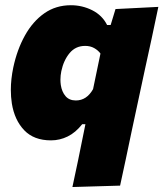

<svg xmlns="http://www.w3.org/2000/svg" viewBox="-20 -536 641 753"><path d="M264 197.5Q275 145 286 94Q296.5 42.5 307.5 -12L315 -49H302.5Q276.5 -16 245.5 -0.8Q214.5 14.5 180 14.5Q113 14.5 75 -25.2Q37 -65 26.5 -130Q22.5 -156 22.5 -183Q22.5 -225 32 -271Q47 -341.5 77.8 -396.8Q108.5 -452 153.8 -483.8Q199 -515.5 258 -515.5Q302.5 -515.5 341.8 -495.8Q381 -476 400 -438H414L433 -500.5L601 -509Q587.5 -446 575 -386Q562 -325.5 548.5 -264.5L496.5 -22Q483.5 40.5 473 89.8Q462.5 139 451 192ZM277.5 -142Q320 -142 345 -186.5L374 -326Q364.5 -339 349.2 -347.5Q334 -356 314 -356Q276.5 -356 253 -327.8Q229.5 -299.5 220.5 -257Q217 -240 217 -223.5Q217 -213 218.5 -202.5Q222.5 -176 237 -159Q251.5 -142 277.5 -142Z"/></svg>

Font: Heraclito ExtraBold
Style: Italic
Weight: 800
Italic angle: -12°
Designer: Kostas Bartsokas (font) & Cristiano Sobral (main changes)
Foundry: Kostas Bartsokas (font) & Cristiano Sobral (main changes)
Version: Version 1.00;July 8, 2020;FontCreator 13.0.0.2655 64-bit